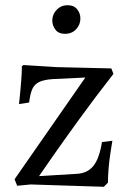

<svg xmlns="http://www.w3.org/2000/svg" viewBox="-20 -712 500 738"><path d="M36 -23 308 -414 183 -408Q151 -406 132 -397.5Q113 -389 104.5 -370.5Q96 -352 92 -318L53 -312Q53 -312 54.5 -325.5Q56 -339 58 -360.5Q60 -382 62 -407.5Q64 -433 64 -457L70 -462L198 -454L408 -449L416 -428Q345 -337 285.5 -255Q226 -173 185.5 -115Q145 -57 130 -35L278 -44Q318 -47 340 -75.5Q362 -104 372 -166L412 -171Q412 -171 409.5 -156Q407 -141 403.5 -117.5Q400 -94 397.5 -65.5Q395 -37 395 -10L379 6L98 -3L46 2ZM230 -582Q205 -582 193 -598Q181 -614 181 -633Q181 -657 198 -674.5Q215 -692 240 -692Q264 -692 276.5 -676.5Q289 -661 289 -641Q289 -617 272.5 -599.5Q256 -582 230 -582Z"/></svg>

Font: Alegreya
Style: Regular
Weight: 400
Designer: Juan Pablo del Peral
Foundry: Huerta Tipografica
Version: Version 2.009